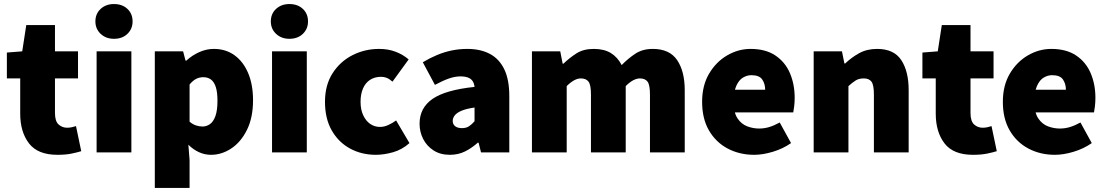

<svg xmlns="http://www.w3.org/2000/svg" viewBox="-20 -754 5476 950"><path d="M264 12Q167 12 123.5 -44.5Q80 -101 80 -192V-366H14V-494L90 -500L110 -630H252V-500H366V-366H252V-195Q252 -154 270 -138Q288 -122 312 -122Q324 -122 335.5 -124.5Q347 -127 356 -130L382 -6Q363 0 334 6Q305 12 264 12Z M458 0V-500H630V0ZM544 -562Q504 -562 478 -586.5Q452 -611 452 -648Q452 -686 478 -710Q504 -734 544 -734Q585 -734 610.5 -710Q636 -686 636 -648Q636 -611 610.5 -586.5Q585 -562 544 -562Z M746 176V-500H886L898 -454H902Q930 -480 965.5 -496Q1001 -512 1038 -512Q1097 -512 1140.5 -480.5Q1184 -449 1208 -392Q1232 -335 1232 -258Q1232 -172 1202 -111.5Q1172 -51 1124.5 -19.5Q1077 12 1024 12Q993 12 964.5 -1Q936 -14 912 -38L918 38V176ZM982 -128Q1002 -128 1019 -140Q1036 -152 1046 -180Q1056 -208 1056 -256Q1056 -297 1048 -322.5Q1040 -348 1024.5 -360Q1009 -372 986 -372Q967 -372 951 -364Q935 -356 918 -336V-152Q933 -139 949.5 -133.5Q966 -128 982 -128Z M1326 0V-500H1498V0ZM1412 -562Q1372 -562 1346 -586.5Q1320 -611 1320 -648Q1320 -686 1346 -710Q1372 -734 1412 -734Q1453 -734 1478.5 -710Q1504 -686 1504 -648Q1504 -611 1478.5 -586.5Q1453 -562 1412 -562Z M1840 12Q1769 12 1712 -19Q1655 -50 1621.5 -108.5Q1588 -167 1588 -250Q1588 -333 1625.5 -391.5Q1663 -450 1724 -481Q1785 -512 1856 -512Q1901 -512 1937.5 -498Q1974 -484 2002 -460L1922 -350Q1906 -364 1893 -369Q1880 -374 1866 -374Q1834 -374 1811 -359Q1788 -344 1776 -316Q1764 -288 1764 -250Q1764 -212 1777 -184Q1790 -156 1811.5 -141Q1833 -126 1860 -126Q1881 -126 1901.5 -135.5Q1922 -145 1940 -158L2006 -46Q1969 -13 1924 -0.5Q1879 12 1840 12Z M2206 12Q2159 12 2125.5 -9.5Q2092 -31 2074 -66Q2056 -101 2056 -142Q2056 -220 2120 -264.5Q2184 -309 2328 -324Q2326 -342 2318 -353.5Q2310 -365 2295 -370.5Q2280 -376 2258 -376Q2231 -376 2201 -365.5Q2171 -355 2132 -334L2072 -446Q2107 -467 2143 -482Q2179 -497 2216 -504.5Q2253 -512 2292 -512Q2357 -512 2403.5 -487.5Q2450 -463 2475 -411.5Q2500 -360 2500 -278V0H2360L2348 -48H2344Q2314 -21 2280.5 -4.5Q2247 12 2206 12ZM2266 -120Q2287 -120 2301 -129.5Q2315 -139 2328 -154V-222Q2287 -216 2263.5 -206Q2240 -196 2230 -183Q2220 -170 2220 -156Q2220 -139 2232 -129.5Q2244 -120 2266 -120Z M2612 0V-500H2752L2764 -439H2768Q2798 -468 2832.5 -490Q2867 -512 2918 -512Q2969 -512 3002.5 -491.5Q3036 -471 3056 -432Q3087 -464 3123 -488Q3159 -512 3210 -512Q3293 -512 3330.5 -456.5Q3368 -401 3368 -308V0H3196V-286Q3196 -334 3184 -350Q3172 -366 3146 -366Q3131 -366 3113.5 -357Q3096 -348 3076 -328V0H2904V-286Q2904 -334 2892 -350Q2880 -366 2854 -366Q2822 -366 2784 -328V0Z M3712 12Q3639 12 3580.5 -19Q3522 -50 3488 -108.5Q3454 -167 3454 -250Q3454 -331 3488.5 -389.5Q3523 -448 3578 -480Q3633 -512 3694 -512Q3768 -512 3816.5 -479.5Q3865 -447 3888.5 -392Q3912 -337 3912 -270Q3912 -248 3909.5 -227.5Q3907 -207 3905 -198H3590L3588 -310H3766Q3766 -339 3751.5 -360.5Q3737 -382 3698 -382Q3676 -382 3656 -370Q3636 -358 3623 -329Q3610 -300 3610 -250Q3610 -197 3629 -168.5Q3648 -140 3677 -129Q3706 -118 3736 -118Q3762 -118 3786.5 -125.5Q3811 -133 3838 -148L3894 -46Q3854 -18 3804 -3Q3754 12 3712 12Z M4006 0V-500H4146L4158 -440H4162Q4192 -469 4230.5 -490.5Q4269 -512 4320 -512Q4403 -512 4439.5 -456.5Q4476 -401 4476 -308V0H4304V-286Q4304 -334 4292 -350Q4280 -366 4254 -366Q4230 -366 4214 -356Q4198 -346 4178 -328V0Z M4794 12Q4697 12 4653.5 -44.5Q4610 -101 4610 -192V-366H4544V-494L4620 -500L4640 -630H4782V-500H4896V-366H4782V-195Q4782 -154 4800 -138Q4818 -122 4842 -122Q4854 -122 4865.5 -124.5Q4877 -127 4886 -130L4912 -6Q4893 0 4864 6Q4835 12 4794 12Z M5200 12Q5127 12 5068.5 -19Q5010 -50 4976 -108.5Q4942 -167 4942 -250Q4942 -331 4976.5 -389.5Q5011 -448 5066 -480Q5121 -512 5182 -512Q5256 -512 5304.5 -479.5Q5353 -447 5376.5 -392Q5400 -337 5400 -270Q5400 -248 5397.5 -227.5Q5395 -207 5393 -198H5078L5076 -310H5254Q5254 -339 5239.5 -360.5Q5225 -382 5186 -382Q5164 -382 5144 -370Q5124 -358 5111 -329Q5098 -300 5098 -250Q5098 -197 5117 -168.5Q5136 -140 5165 -129Q5194 -118 5224 -118Q5250 -118 5274.5 -125.5Q5299 -133 5326 -148L5382 -46Q5342 -18 5292 -3Q5242 12 5200 12Z"/></svg>

Font: Assistant ExtraLight ExtraBold
Style: Regular
Weight: 800
Version: Version 3.000